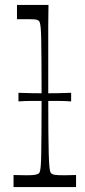

<svg xmlns="http://www.w3.org/2000/svg" viewBox="-20 -760 347 780"><path d="M35 0V-49Q50 -49 63 -48.5Q76 -48 87 -48Q113 -48 122.5 -50Q132 -52 137 -55Q140 -57 142 -63Q144 -69 145.5 -85.5Q147 -102 147.5 -135.5Q148 -169 148.5 -225Q149 -281 149 -367Q149 -452 148.5 -507.5Q148 -563 147.5 -596Q147 -629 145.5 -645Q144 -661 142 -667.5Q140 -674 137 -676Q132 -680 123 -681Q114 -682 90 -682Q81 -682 71 -682Q61 -682 49 -682V-740H177Q177 -722 176.5 -702.5Q176 -683 176 -656Q176 -629 176 -590Q176 -551 176 -496Q176 -441 176 -364Q176 -279 176.5 -223.5Q177 -168 178 -135Q179 -102 180.5 -85.5Q182 -69 184 -63Q186 -57 189 -55Q194 -51 204 -49.5Q214 -48 243 -48Q253 -48 264 -48.5Q275 -49 289 -49V0ZM55 -348V-383Q82 -382 108.5 -381.5Q135 -381 161 -381Q189 -381 216 -381.5Q243 -382 269 -383V-348Q243 -350 216 -350Q189 -350 161 -350Q135 -350 108.5 -350Q82 -350 55 -348Z"/></svg>

Font: Ojuju
Style: Regular
Weight: 400
Designer: Chisaokwu Joboson, Mirko Velimirovic
Foundry: Udi Foundry
Version: Version 1.000